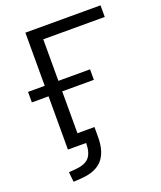

<svg xmlns="http://www.w3.org/2000/svg" viewBox="-159 -805 913 1088"><g transform="rotate(-20 297.0 -261.5)"><path d="M94.1 182.3 87.8 122.8 131.8 118.9Q189.5 113.9 212.8 85.1Q236 56.3 236 0H126.2V-321.1H25.6V-384.5H126.2V-705H579.3V-635H208.6V-384.5H399.5V-321.1H208.6V-68.6H311.2V-10.3Q311.2 81.4 270 127.4Q228.9 173.5 142.2 179.4Z"/></g></svg>

Font: Mulish ExtraLight
Style: Regular
Weight: 200
Designer: Vernon Adams
Foundry: Vernon Adams
Version: Version 3.603